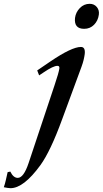

<svg xmlns="http://www.w3.org/2000/svg" viewBox="-143 -715 539 1006"><path d="M375 -639Q371 -607 350 -585.5Q329 -564 298 -564Q244 -564 250 -621Q254 -651 275.5 -673Q297 -695 327 -695Q350 -695 364 -678.5Q378 -662 375 -639ZM301 -432Q299 -417 295 -400.5Q291 -384 284 -365L183 -91Q152 -6 123.5 54Q95 114 69 150Q-19 271 -88 271Q-95 271 -103.5 269.5Q-112 268 -123 266Q-117 249 -112.5 229Q-108 209 -103 187L-89 184Q-73 217 -50 217Q-19 217 7 139L143 -269Q165 -334 168 -356Q170 -370 158 -370Q136 -370 86 -336L62 -320L52 -346L121 -393Q233 -469 281 -469Q305 -469 301 -432Z"/></svg>

Font: DG Didot
Style: Bold Italic
Weight: 700
Designer: David Gatwood, Takis Katsoulidis, and George D. Matthiopoulos
Foundry: David Gatwood
Version: Version 1.0